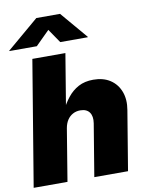

<svg xmlns="http://www.w3.org/2000/svg" viewBox="-101 -1026 848 1098"><g transform="rotate(-10 323.0 -477.0)"><path d="M250 -302.7 200.2 0H3.9L124.5 -727.5H316.4L262.7 -402.8H251Q271 -444.3 297.4 -477.5Q323.7 -510.7 360.1 -530.3Q396.5 -549.8 446.3 -549.8Q504.4 -549.8 544.2 -523.7Q584 -497.6 601.6 -451.2Q619.1 -404.8 608.9 -345.2L551.8 0H356L406.2 -303.7Q412.6 -344.2 396 -367.2Q379.4 -390.1 342.8 -390.1Q318.8 -390.1 299.6 -379.6Q280.3 -369.1 267.6 -349.9Q254.9 -330.6 250 -302.7ZM162.1 -794.4H2.4L2.9 -796.9L187.5 -953.6H325.2L458.5 -796.9L458 -794.4H298.3L243.2 -875Z"/></g></svg>

Font: Inter 16pt Black
Style: Italic
Weight: 900
Italic angle: -9.3988°
Version: Version 4.001;git-66647c0bb